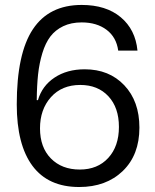

<svg xmlns="http://www.w3.org/2000/svg" viewBox="-20 -750 630 778"><path d="M300.8 7.8Q175.3 7.8 111.6 -77.9Q47.9 -163.6 47.9 -327.1Q47.9 -533.2 113.3 -631.6Q178.7 -730 311 -730Q409.7 -730 469.2 -680.2Q528.8 -630.4 537.1 -544.9H459Q451.7 -599.1 411.9 -629.2Q372.1 -659.2 311 -659.2Q268.1 -659.2 236.1 -643.8Q204.1 -628.4 184.1 -602.1Q164.1 -575.7 151.6 -534.7Q139.2 -493.7 134.3 -448.5Q129.4 -403.3 128.9 -344.2H133.8Q150.4 -401.9 200.9 -435.5Q251.5 -469.2 323.2 -469.2Q422.4 -469.2 483.6 -404.5Q544.9 -339.8 544.9 -232.9Q544.9 -122.1 477.5 -57.1Q410.2 7.8 300.8 7.8ZM142.1 -230Q142.1 -152.8 186.3 -107.9Q230.5 -63 303.2 -63Q375.5 -63 418.7 -110.1Q461.9 -157.2 461.9 -235.8Q461.9 -314 419.2 -359.9Q376.5 -405.8 305.2 -405.8Q230.5 -405.8 186.3 -356.2Q142.1 -306.6 142.1 -230Z"/></svg>

Font: Lumene Sans
Style: Regular
Weight: 400
Designer: Deni Anggara
Version: Version 1.003;Glyphs 3.1.2 (3151)